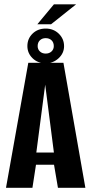

<svg xmlns="http://www.w3.org/2000/svg" viewBox="-20 -888 432 908"><path d="M8.4 0 113.8 -591H280L383.7 0H254L235.5 -108.9H150.2L133.4 0ZM151.8 -166.8H234.9L193.7 -487.6ZM196.2 -588.7Q158.6 -588.7 134 -612.6Q109.5 -636.5 109.5 -670.2Q109.5 -705.1 134 -729Q158.6 -752.9 196.1 -752.9Q233.1 -752.9 258.1 -728.6Q283 -704.2 283 -669.8Q283 -636.5 257.2 -612.6Q231.4 -588.7 196.2 -588.7ZM196.1 -634.6Q212.9 -634.6 223.7 -644.7Q234.4 -654.7 234.4 -670Q234.4 -687.3 223.7 -697.5Q212.9 -707.6 196.1 -707.6Q179.3 -707.6 168.7 -697.5Q158.1 -687.3 158.1 -670Q158.1 -654.7 168.7 -644.7Q179.3 -634.6 196.1 -634.6ZM156.7 -773.4 235 -867.5H339.9L221.7 -773.4Z"/></svg>

Font: Alumni Sans Thin
Style: Regular
Weight: 100
Designer: Robert E. Leuschke
Foundry: Robert E. Leuschke
Version: Version 1.018